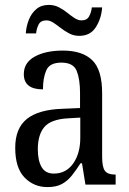

<svg xmlns="http://www.w3.org/2000/svg" viewBox="-20 -752 527 782"><path d="M173 10Q118 10 80 -29Q42 -68 42 -150Q42 -230 90 -268Q138 -306 236 -309L306 -312V-373Q306 -429 292.5 -463Q279 -497 230 -497Q183 -497 169 -466.5Q155 -436 155 -388Q77 -388 77 -450Q77 -497 121.5 -521.5Q166 -546 236 -546Q315 -546 355.5 -507Q396 -468 396 -372V-113Q396 -71 407.5 -56Q419 -41 448 -41H451V0H328L314 -87H308Q290 -59 272.5 -37Q255 -15 232 -2.5Q209 10 173 10ZM199 -45Q249 -45 278 -86Q307 -127 307 -191V-273L256 -270Q187 -266 160.5 -234.5Q134 -203 134 -144Q134 -98 149.5 -71.5Q165 -45 199 -45ZM303 -606Q281 -606 262.5 -615.5Q244 -625 228 -637.5Q212 -650 197.5 -659.5Q183 -669 169 -669Q146 -669 137.5 -652.5Q129 -636 127 -616H85Q87 -645 97.5 -671.5Q108 -698 128 -715Q148 -732 179 -732Q201 -732 219.5 -722.5Q238 -713 253.5 -700.5Q269 -688 283.5 -678.5Q298 -669 312 -669Q334 -669 343 -685.5Q352 -702 354 -722H396Q393 -677 370.5 -641.5Q348 -606 303 -606Z"/></svg>

Font: Noto Serif Hebrew Condensed
Style: Regular
Weight: 400
Width: 3
Designer: Monotype Design Team
Foundry: Monotype Imaging Inc.
Version: Version 2.004; ttfautohint (v1.8.4.7-5d5b)